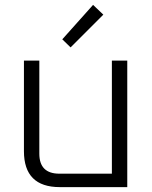

<svg xmlns="http://www.w3.org/2000/svg" viewBox="-20 -766 624 786"><path d="M78 -147V-518H141V-137Q141 -55 223 -55H438V-518H501V0H225Q78 0 78 -147ZM235 -605 361 -746 403 -706 269 -572Z"/></svg>

Font: Oxanium ExtraLight Light
Style: Regular
Weight: 300
Version: Version 2.000